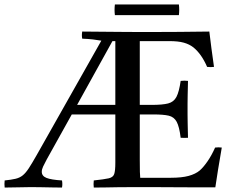

<svg xmlns="http://www.w3.org/2000/svg" viewBox="-77 -843 1053 864"><path d="M345 1Q343 -14 345 -31Q392 -36 412 -40.5Q432 -45 437 -60Q442 -75 442 -111V-328H246L133 -125Q123 -106 117 -93.5Q111 -81 111 -70Q111 -51 132 -42.5Q153 -34 202 -31Q205 -14 202 1Q187 1 161 0.5Q135 0 108 -0.5Q81 -1 62 -1Q34 -1 5 0Q-24 1 -56 1Q-58 -15 -56 -31Q-26 -34 -7 -38.5Q12 -43 25.5 -54Q39 -65 53 -86.5Q67 -108 88 -145L379 -660Q363 -663 341.5 -665.5Q320 -668 293 -669Q290 -684 293 -701Q404 -700 463 -699.5Q522 -699 542 -699Q567 -699 615.5 -699Q664 -699 728.5 -699.5Q793 -700 865 -701Q869 -664 874.5 -625Q880 -586 886 -542Q871 -540 855 -542Q830 -600 793 -630Q775 -644 750 -651Q725 -658 685 -658H552V-371H606Q654 -371 679.5 -377.5Q705 -384 717 -407Q729 -430 736 -479Q753 -481 769 -479Q768 -438 767.5 -414Q767 -390 767 -376.5Q767 -363 767 -351Q767 -341 767 -327Q767 -313 767.5 -289Q768 -265 769 -223Q754 -222 736 -223Q730 -273 718 -295Q706 -317 682 -322.5Q658 -328 615 -328H552V-124Q552 -90 552.5 -69.5Q553 -49 554 -43H691Q741 -43 772 -51.5Q803 -60 822 -76Q838 -90 856.5 -116.5Q875 -143 891 -179Q906 -181 921 -179Q911 -123 904 -78Q897 -33 892 0Q848 0 796 0Q744 0 693.5 -0.5Q643 -1 600.5 -1Q558 -1 533 -1Q486 -1 453.5 -0.5Q421 0 396 0.5Q371 1 345 1ZM270 -371H442V-658H429ZM440 -823H728Q731 -799 728 -775H440Q437 -799 440 -823Z"/></svg>

Font: Tiro Devanagari Hindi
Style: Regular
Weight: 400
Designer: Devanagari: John Hudson & Fiona Ross. Latin: John Hudson.
Foundry: Tiro Typeworks Ltd.
Version: Version 1.52